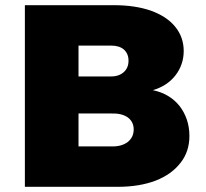

<svg xmlns="http://www.w3.org/2000/svg" viewBox="-20 -721 794 741"><path d="M562 -680C521 -694 474 -701 420 -701H76V0H435C490 0 539 -8 581 -24C622 -40 654 -63 677 -93C700 -122 711 -157 711 -196C711 -241 698 -279 673 -312C647 -344 613 -364 570 -373C607 -384 636 -403 657 -430C678 -457 689 -489 689 -524C689 -560 678 -591 656 -618C634 -645 603 -665 562 -680ZM458 -443C446 -432 430 -426 409 -426H283V-545H409C430 -545 446 -540 458 -530C470 -519 476 -505 476 -487C476 -468 470 -454 458 -443ZM473 -173C457 -161 436 -155 409 -156H283V-283H409C436 -284 457 -279 473 -268C488 -257 496 -241 496 -222C496 -201 488 -185 473 -173Z"/></svg>

Font: Argentum Sans ExtraBold
Style: Regular
Weight: 800
Designer: Julieta Ulanovsky
Foundry: Julieta Ulanovsky
Version: Version 5.001;February 15, 2019;FontCreator 11.5.0.2425 64-b